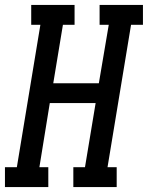

<svg xmlns="http://www.w3.org/2000/svg" viewBox="-44 -755 597 775"><path d="M-24 0V-80H24L119 -655H82V-735H257V-655H210L171 -419H355L395 -655H358V-735H533V-655H485L390 -80H427V0H252V-80H299L342 -339H157L115 -80H151V0Z"/></svg>

Font: Iosevka Curly Slab MdObl
Style: Regular
Weight: 500
Italic angle: -9°
Monospace: yes
Designer: Belleve Invis
Foundry: Belleve Invis
Version: Version 11.0.0; ttfautohint (v1.8.3)